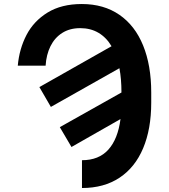

<svg xmlns="http://www.w3.org/2000/svg" viewBox="-20 -737 848 964"><path d="M390.6 -716.8Q501 -716.8 579.3 -662.8Q657.7 -608.9 698.5 -508.8Q739.3 -408.7 739.3 -272.5V-221.7Q739.3 -89.4 698.7 7.1Q658.2 103.5 580.1 155.3Q502 207 391.6 207V67.4Q476.1 67.4 523.9 14.4Q571.8 -38.6 585 -139.2L338.9 1L280.3 -98.6L589.8 -272.5V-273.4Q589.8 -340.3 579.6 -394.5L235.4 -200.2L177.7 -299.8L540 -504.9Q513.7 -549.3 474.1 -572.5Q434.6 -595.7 382.8 -595.7Q330.1 -595.7 292.2 -571.5Q254.4 -547.4 233.4 -504.9Q212.4 -462.4 209 -407.2H69.3Q76.7 -491.2 113 -561.3Q149.4 -631.3 219 -674.1Q288.6 -716.8 390.6 -716.8Z"/></svg>

Font: Pretendard JP
Style: Bold
Weight: 700
Designer: Base glyphs from Inter by Rasmus Andersson; Hangeul glyphs from Noto Sans CJK(Source Han Sans) by Jang Soo-young and Kan
Foundry: Kil Hyung-jin
Version: Version 1.309